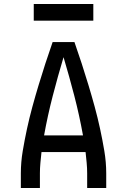

<svg xmlns="http://www.w3.org/2000/svg" viewBox="-20 -947 640 967"><path d="M85 0V-74Q85 -130 94.5 -186.5Q104 -243 116 -298.5Q128 -354 143 -409Q158 -464 174.5 -518.5Q191 -573 208.5 -627Q226 -681 245 -735H355Q374 -681 391.5 -627Q409 -573 425.5 -518.5Q442 -464 457 -409Q472 -354 484 -298.5Q496 -243 505.5 -186.5Q515 -130 515 -74V0H419V-74Q419 -100 416.5 -127Q414 -154 411 -181H189Q186 -154 183.5 -127Q181 -100 181 -74V0ZM202 -265H398Q380 -365 354.5 -463.5Q329 -562 300 -659Q271 -562 245.5 -463.5Q220 -365 202 -265ZM150 -843V-927H450V-843Z"/></svg>

Font: Iosevka Curly Medium Extended
Style: Regular
Weight: 500
Width: 7
Monospace: yes
Designer: Belleve Invis
Foundry: Belleve Invis
Version: Version 11.1.0; ttfautohint (v1.8.3)